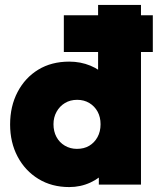

<svg xmlns="http://www.w3.org/2000/svg" viewBox="-20 -749 640 779"><path d="M239 -538V-687H600V-538ZM261 10Q190 10 136 -23Q82 -56 51.5 -113.5Q21 -171 21 -244Q21 -318 51.5 -376Q82 -434 135.5 -466.5Q189 -499 261 -499Q307 -499 347 -482.5Q387 -466 414 -436Q441 -406 446 -368V-129Q441 -91 414 -59Q387 -27 347 -8.5Q307 10 261 10ZM292 -145Q321 -145 342 -157.5Q363 -170 375.5 -192.5Q388 -215 388 -245Q388 -274 376 -296Q364 -318 342.5 -331Q321 -344 293 -344Q265 -344 243.5 -331Q222 -318 209.5 -295.5Q197 -273 197 -245Q197 -216 209 -193.5Q221 -171 243 -158Q265 -145 292 -145ZM552 0H381V-131L406 -251L378 -369V-729H552Z"/></svg>

Font: Outfit Thin ExtraBold
Style: Regular
Weight: 800
Version: Version 1.100;gftools[0.9.27]